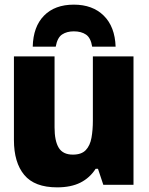

<svg xmlns="http://www.w3.org/2000/svg" viewBox="-20 -796 640 827"><path d="M226 11Q129 11 84.5 -42.5Q40 -96 40 -193V-553H215V-247Q215 -189 233 -159.5Q251 -130 294 -130Q331 -130 349.5 -149.5Q368 -169 374 -202.5Q380 -236 380 -276V-553H555V0H425L402 -69H392Q367 -30 326.5 -9.5Q286 11 226 11ZM298 -776Q379 -776 427 -728.5Q475 -681 478 -595H377Q371 -633 350.5 -647Q330 -661 298 -661Q268 -661 247.5 -647.5Q227 -634 220 -595H121Q123 -681 169.5 -728.5Q216 -776 298 -776Z"/></svg>

Font: Noto Sans Mono Black
Style: Regular
Weight: 900
Designer: Monotype Design Team
Foundry: Monotype Imaging Inc.
Version: Version 2.014